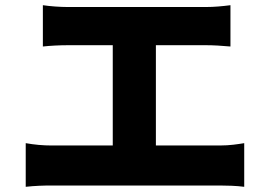

<svg xmlns="http://www.w3.org/2000/svg" viewBox="-20 -732 1040 739"><path d="M920 -181C895 -177 865 -172 826 -172H580V-558H773C801 -558 834 -556 867 -553V-712C836 -708 804 -705 773 -705H241C210 -705 171 -708 145 -712V-553C171 -556 210 -558 241 -558H414V-172H179C146 -172 112 -175 79 -181V-13C115 -17 149 -18 179 -18H826C850 -18 891 -17 920 -13V-181Z"/></svg>

Font: Glow Sans SC Normal ExtraBold
Style: Regular
Weight: 800
Designer: Ryoko NISHIZUKA (kana, bopomofo & ideographs); Paul D. Hunt (Latin, Greek & Cyrillic); Sandoll Communications, Soo-young
Version: Version 0.93